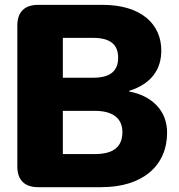

<svg xmlns="http://www.w3.org/2000/svg" viewBox="-20 -775 742 795"><path d="M399.9 0C570.8 0 671.9 -88.9 671.9 -226.1C671.9 -321.8 603 -379.9 515.1 -396V-398.9C607.9 -428.2 647.9 -488.8 647.9 -565.9C647.9 -674.8 564.9 -754.9 404.8 -754.9H137.2C82 -754.9 51.8 -725.1 51.8 -669.9V-85C51.8 -29.8 82 0 137.2 0ZM240.2 -618.2H365.2C439.9 -618.2 469.2 -587.9 469.2 -536.1C469.2 -483.9 439.9 -453.1 365.2 -453.1H240.2ZM240.2 -315.9H374C442.9 -315.9 486.8 -288.1 486.8 -228C486.8 -164.1 445.8 -137.2 374 -137.2H240.2Z"/></svg>

Font: Jellee Bold
Style: Regular
Weight: 700
Designer: Alfredo Marco Pradil
Foundry: Hanken Design Co.
Version: Version 1.223;hotconv 1.0.109;makeotfexe 2.5.65596